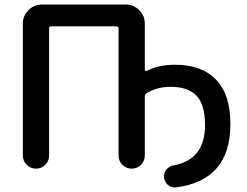

<svg xmlns="http://www.w3.org/2000/svg" viewBox="-20 -772 1095 850"><path d="M628.9 -359.4Q621.1 -354.5 621.1 -343.8V-84Q621.1 -59.6 604 -42.5Q586.9 -25.4 563 -25.4Q539.1 -25.4 522 -42.5Q504.9 -59.6 504.9 -84V-645.5Q504.9 -655.3 495.1 -655.3H207Q197.3 -655.3 197.3 -645.5V-84Q197.3 -59.6 180.7 -42.5Q164.1 -25.4 139.6 -25.4Q115.2 -25.4 98.1 -42.5Q81.1 -59.6 81.1 -84V-667Q81.1 -702.1 106 -727.1Q130.9 -752 166 -752H536.1Q571.3 -752 596.2 -727.1Q621.1 -702.1 621.1 -667V-463.9Q621.1 -460 624 -458.5Q627 -457 629.9 -458Q681.6 -485.4 754.9 -485.4Q873 -485.4 936.5 -419.4Q1000 -353.5 1000 -222.7Q1000 27.3 758.8 57.6Q755.9 57.6 752.9 57.6Q737.3 57.6 723.6 46.9Q708 33.2 706.1 12.7Q706.1 10.7 706.1 7.8Q706.1 -7.8 716.8 -21.5Q729.5 -36.1 749 -40Q887.7 -65.4 887.7 -217.8Q887.7 -308.6 850.1 -348.1Q812.5 -387.7 735.4 -387.7Q675.8 -387.7 628.9 -359.4Z"/></svg>

Font: Gen Jyuu GothicX Medium
Style: Regular
Weight: 500
Designer: Ryoko NISHIZUKA (kana &amp; ideographs); Paul D. Hunt (Latin, Greek &amp; Cyrillic); Wenlong ZHANG (bopomofo); Sandoll C
Version: Version 1.058.20140828